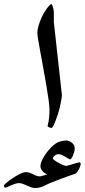

<svg xmlns="http://www.w3.org/2000/svg" viewBox="-141 -657 437 992"><path d="M275.9 191.4Q275.9 193.4 273.7 200.7Q271.5 208 267.6 216.1Q263.7 224.1 258.5 231.4Q253.4 238.8 247.6 240.7Q243.2 242.2 231.9 246.1Q220.7 250 206.1 255.1Q191.4 260.3 175.8 266.4Q160.2 272.5 146.5 277.3Q114.3 289.6 89.1 302Q64 314.5 41.5 314.5Q30.8 314.5 19.8 310.5Q8.8 306.6 -2 301.8Q-12.7 296.9 -22.7 293Q-32.7 289.1 -42.5 289.1Q-52.2 289.1 -63.5 292.7Q-74.7 296.4 -84.7 300.8Q-94.7 305.2 -102.1 308.8Q-109.4 312.5 -111.8 312.5Q-120.6 312.5 -121.1 302.2Q-121.1 298.8 -107.9 287.6Q-94.7 276.4 -76.7 264.2Q-58.6 252 -39.3 242.2Q-20 232.4 -7.3 232.4Q2.9 232.4 12 235.6Q21 238.8 29.3 242.9Q37.6 247.1 45.4 250.5Q53.2 253.9 60.5 253.9H67.4Q70.3 253.9 74.2 252.9Q78.1 252 85 249.5Q91.8 247.1 103.5 243.7Q98.1 242.2 92 238.5Q85.9 234.9 80.8 229.5Q75.7 224.1 71.8 217Q67.9 210 67.9 200.7Q67.9 189.9 73.7 176.5Q79.6 163.1 87.9 149.4Q96.2 135.7 106 123.8Q115.7 111.8 123.5 104Q147.5 80.1 167.7 74.5Q188 68.8 201.2 68.8Q207.5 68.8 215.3 71.8Q223.1 74.7 230 80.1Q236.8 85.4 241 92.8Q245.1 100.1 245.1 109.4Q245.1 117.7 242.4 127.7Q239.7 137.7 236.1 146.5Q232.4 155.3 228 160.9Q223.6 166.5 221.2 166.5Q218.8 166.5 211.9 162.4Q205.1 158.2 196.8 153.1Q188.5 147.9 179.4 143.8Q170.4 139.6 162.6 139.6Q149.9 139.6 140.9 147.5Q131.8 155.3 131.8 162.1Q131.8 164.1 139.2 169.9Q146.5 175.8 157.2 182.1Q168 188.5 180.4 194.1Q192.9 199.7 202.6 200.2Q210.4 198.2 220.7 195.1Q231 191.9 241.2 189Q251.5 186 259.3 183.8Q267.1 181.6 269 181.6Q272.5 181.6 274.2 184.6Q275.9 187.5 275.9 191.4ZM178.7 -167.5Q178.7 -154.8 175.3 -137Q171.9 -119.1 167.2 -99.9Q162.6 -80.6 156.5 -62.3Q150.4 -43.9 144.5 -29.1Q138.7 -14.2 133.5 -5.1Q128.4 3.9 125.5 3.9Q119.6 3.9 112.3 0.7Q105 -2.4 105 -7.8Q105 -9.8 106.7 -14.6Q108.4 -19.5 109.9 -29.1Q111.3 -38.6 113 -53.5Q114.7 -68.4 114.7 -89.4Q114.7 -107.9 109.9 -142.3Q105 -176.8 98.1 -218Q91.3 -259.3 83 -303.2Q74.7 -347.2 67.9 -385.3Q61 -423.3 56.4 -451.2Q51.8 -479 51.8 -487.8Q51.8 -502.4 57.9 -523.9Q64 -545.4 74 -566.9Q84 -588.4 97.2 -607.7Q110.4 -627 124.5 -637.2Q131.8 -627 134.5 -613.3Q137.2 -599.6 137.2 -590.3V-542.5Z"/></svg>

Font: Accordance
Style: Bold-Italic
Weight: 700
Italic angle: -11°
Version: Version 1.2 (build January 31, 2020) Miklal Software Solutio